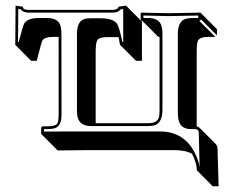

<svg xmlns="http://www.w3.org/2000/svg" viewBox="-20 -476 817 681"><path d="M357.4 -344.2Q329.1 -344.2 323.7 -330.6Q319.8 -319.8 319.3 -298.3V-39.1H505.9Q538.6 -39.1 543.9 -60.5Q545.9 -70.3 545.9 -87.9V-345.2H541.5L484.9 -401.9Q481.4 -402.3 480 -403.3Q479 -405.3 479 -407.2V-429.2L481 -431.2L579.1 -429.2L690.9 -431.2L692.9 -429.2L749.5 -372.6V-350.6L692.9 -407.2Q690.9 -402.8 687 -401.9L743.7 -345.2H718.8Q687 -345.2 681.2 -329.6Q677.7 -318.8 677.7 -297.4V-27.8Q684.6 -25.9 688.5 -22L745.1 34.7Q750.5 41 751.5 49.8L755.4 184.6H734.4L678.2 127.9Q677.7 101.1 660.6 68.8Q634.3 56.6 603.5 56.6H277.3L184.6 57.6L127.9 1L126 -1V-22Q127.4 -26.9 130.9 -27.8H147Q178.2 -27.8 184.1 -39.1Q188 -48.3 188 -70.8V-345.2H171.4Q138.2 -345.2 130.4 -332.5Q127.4 -327.6 112.8 -270Q111.3 -264.6 110.4 -260.3H90.3L34.2 -316.9L35.2 -456.1L61 -452.1Q62 -447.8 63.5 -445.3Q69.3 -440.9 81.1 -440.9H379.9Q398.9 -441.9 399.9 -452.1L426.8 -456.1L483.4 -399.4V-260.3H462.4L405.8 -316.9Q404.3 -324.2 400.4 -344.2Q396.5 -344.2 393.6 -344.2ZM300.8 -411.1H336.9Q383.3 -411.1 396 -390.1Q403.8 -376.5 414.1 -327.1H417V-444.3L407.7 -442.9Q399.9 -431.2 379.9 -431.2H81.1Q60.1 -432.1 53.2 -443.4L44.9 -444.3L43.9 -327.1H46.4Q61.5 -386.2 66.9 -394.5Q80.1 -411.6 115.2 -412.1H147Q188.5 -412.1 195.3 -381.8Q197.8 -370.6 197.8 -355L198.2 -70.8Q198.2 -29.3 175.3 -21.5Q164.1 -18.1 147 -18.1H136.2V-9.3L220.7 -9.8H546.9Q637.2 -9.8 675.3 75.2Q685.1 97.2 688 117.2Q687.5 97.7 686.5 56.2Q685.5 13.7 685.1 -6.3Q683.1 -17.1 673.8 -18.1H657.2Q618.2 -18.1 612.3 -55.2Q610.8 -64.5 610.8 -76.2V-354Q610.8 -401.4 638.7 -409.2Q648.9 -411.6 662.1 -412.1H683.1V-420.9L579.1 -418.9L488.8 -420.9V-412.1H505.9Q546.4 -412.1 553.7 -380.9Q556.2 -369.6 556.2 -354V-87.9Q556.2 -41.5 529.8 -32.2Q519.5 -28.8 505.9 -28.8H303.2Q260.7 -28.8 254.4 -64.9Q252.9 -75.2 252.9 -87.9V-355Q252.9 -402.3 281.7 -409.2Q290 -411.1 300.8 -411.1Z"/></svg>

Font: Linux Biolinum Shadow O
Style: Bold
Weight: 700
Designer: Philipp H. Poll
Foundry: Philipp H. Poll
Version: Version 0.9.2